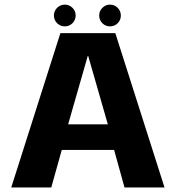

<svg xmlns="http://www.w3.org/2000/svg" viewBox="-20 -821 770 841"><path d="M29.3 0H204.6L250.6 -164.4H479.8L525.3 0H700.6L485.1 -675.9H244.5ZM278.4 -276.3 364.5 -576.4H366.2L452.4 -276.3ZM264.2 -705.5Q283.5 -705.5 297.5 -719.4Q311.4 -733.3 311.4 -753Q311.4 -772.8 297.5 -786.7Q283.5 -800.7 264.2 -800.7Q244 -800.7 230.1 -786.7Q216.2 -772.8 216.2 -753Q216.2 -733.3 230.1 -719.4Q244 -705.5 264.2 -705.5ZM461.7 -705.5Q481.9 -705.5 495.6 -719.4Q509.3 -733.3 509.3 -753Q509.3 -772.8 495.6 -786.7Q481.9 -800.7 461.7 -800.7Q442.3 -800.7 428.4 -786.7Q414.5 -772.8 414.5 -753Q414.5 -733.3 428.2 -719.4Q442 -705.5 461.7 -705.5Z"/></svg>

Font: Anybody Thin
Style: Regular
Weight: 100
Designer: Tyler Finck
Foundry: Etcetera Type Company
Version: Version 1.114;gftools[0.9.25]